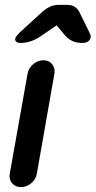

<svg xmlns="http://www.w3.org/2000/svg" viewBox="-20 -766 392 787"><path d="M20 -54 93 -464Q97 -487 116 -503Q135 -519 158 -519Q181 -519 194 -502.5Q207 -486 203 -464L131 -54Q127 -31 108 -15Q89 1 66 1Q43 1 29.5 -15Q16 -31 20 -54ZM212 -662 146 -617Q107 -590 64 -590Q52 -590 46 -595.5Q40 -601 43 -610Q45 -617 62 -634L153 -717Q185 -746 220 -746H256Q290 -746 305 -717L346 -634Q354 -619 351 -610Q345 -590 316 -590Q276 -590 250 -617Z"/></svg>

Font: Quicksand
Style: Bold Italic
Weight: 700
Italic angle: -12°
Designer: Andrew Paglinawan
Foundry: Andrew Paglinawan
Version: 1.002